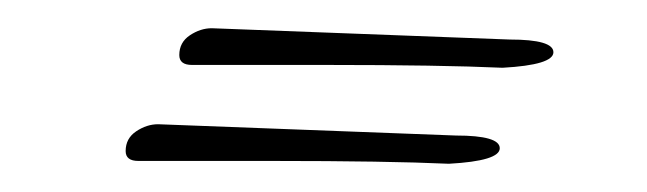

<svg xmlns="http://www.w3.org/2000/svg" viewBox="-20 -297 458 136"><path d="M303 -201Q334 -201 334 -192Q334 -183 298 -181Q254 -183 173 -183H78Q69 -183 69 -190Q69 -199 76.5 -204Q84 -209 92 -209ZM341 -269Q372 -269 372 -260Q372 -251 336 -249Q292 -251 211 -251H116Q107 -251 107 -258Q107 -267 114.5 -272Q122 -277 130 -277Z"/></svg>

Font: Herr Von Muellerhoff
Style: Regular
Weight: 400
Designer: Alejandro Paul
Foundry: Alejandro Paul
Version: Version 1.000